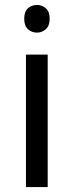

<svg xmlns="http://www.w3.org/2000/svg" viewBox="-20 -757 298 777"><path d="M173 -536V0H85V-536ZM130 -737Q150 -737 165.5 -723.5Q181 -710 181 -681Q181 -653 165.5 -639Q150 -625 130 -625Q108 -625 93 -639Q78 -653 78 -681Q78 -710 93 -723.5Q108 -737 130 -737Z"/></svg>

Font: hindi25
Style: Book
Weight: 400
Designer: Jelle Bosma - Monotype Design Team
Foundry: Monotype Imaging Inc.
Version: Version 2.003